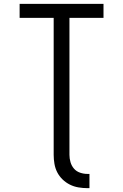

<svg xmlns="http://www.w3.org/2000/svg" viewBox="-20 -755 640 998"><path d="M434 223Q411 223 387.5 219Q364 215 343 204.5Q322 194 305 177.5Q288 161 277.5 140.5Q267 120 263 96.5Q259 73 259 50V-662H82V-735H518V-662H341V50Q341 69 346.5 88Q352 107 364.5 121.5Q377 136 396 142.5Q415 149 434 149H445V223Z"/></svg>

Font: Nova
Style: Regular
Weight: 400
Monospace: yes
Designer: Belleve Invis
Foundry: Belleve Invis
Version: Version 24.1.4; ttfautohint (v1.8.4)